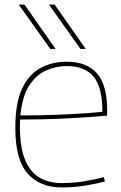

<svg xmlns="http://www.w3.org/2000/svg" viewBox="-20 -810 528 840"><path d="M250 10Q155 10 101 -50.5Q47 -111 47 -250Q47 -361 77.5 -424Q108 -487 159 -513.5Q210 -540 271 -540Q359 -540 404 -489.5Q449 -439 449 -325Q449 -321 448.5 -314.5Q448 -308 448 -304Q425 -302 371 -298Q317 -294 239.5 -290.5Q162 -287 68 -287Q68 -280 67.5 -273Q67 -266 67 -259Q67 -166 89.5 -111.5Q112 -57 153 -33Q194 -9 251 -9Q303 -9 352.5 -17.5Q402 -26 434 -35L439 -16Q406 -7 355.5 1.5Q305 10 250 10ZM69 -305Q156 -305 232 -308Q308 -311 360.5 -315Q413 -319 428 -321Q428 -427 390 -474Q352 -521 271 -521Q228 -521 184.5 -503Q141 -485 109.5 -438.5Q78 -392 69 -305ZM200 -596 62 -790H87L223 -596ZM332 -596 194 -790H219L355 -596Z"/></svg>

Font: Georama Thin
Style: Regular
Weight: 100
Designer: Jean-Baptiste Levee
Foundry: Production Type
Version: Version 1.000